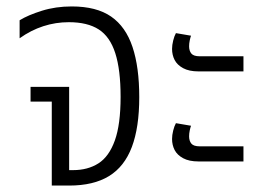

<svg xmlns="http://www.w3.org/2000/svg" viewBox="-20 -577 819 597"><path d="M141 0V-261H75V-307H195V-48H207Q253 -48 286 -69Q319 -90 337 -140Q355 -190 355 -276Q355 -360 338.5 -411.5Q322 -463 287 -485.5Q252 -508 194 -508Q153 -508 114.5 -495.5Q76 -483 41 -458V-514Q67 -530 110 -543.5Q153 -557 203 -557Q280 -557 325.5 -525.5Q371 -494 392 -431Q413 -368 413 -275Q413 -181 390 -120Q367 -59 319 -29.5Q271 0 195 0Z M597 -355Q568 -355 549.5 -365Q531 -375 523 -390.5Q515 -406 515 -425Q515 -437 518.5 -451Q522 -465 527 -474L574 -466Q572 -461 570 -451.5Q568 -442 568 -433Q568 -419 575 -410.5Q582 -402 601 -402H737V-355ZM597 -75Q568 -75 549.5 -85Q531 -95 523 -110.5Q515 -126 515 -145Q515 -157 518.5 -171Q522 -185 527 -194L574 -186Q572 -181 570 -171.5Q568 -162 568 -153Q568 -139 575 -130.5Q582 -122 601 -122H737V-75Z"/></svg>

Font: Noto Sans Thai SemiCondensed Light
Style: Regular
Weight: 300
Width: 4
Designer: Monotype Design Team
Foundry: Monotype Imaging Inc.
Version: Version 2.001